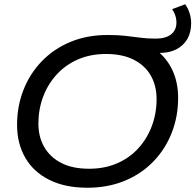

<svg xmlns="http://www.w3.org/2000/svg" viewBox="-20 -872 916 900"><path d="M389 8Q285 8 211 -29Q137 -66 98.5 -132.5Q60 -199 60 -287Q60 -374 90 -450.5Q120 -527 176 -585Q232 -643 310 -675.5Q388 -708 485 -708Q532 -708 567.5 -704Q603 -700 636.5 -695.5Q670 -691 709 -691Q757 -691 782 -711Q807 -731 807 -766Q807 -784 801.5 -800Q796 -816 787 -829L848 -852Q861 -834 868.5 -811Q876 -788 876 -763Q876 -720 858 -689Q840 -658 807 -641Q774 -624 730 -624Q716 -624 702 -625.5Q688 -627 675 -628L709 -640Q761 -601 788 -543.5Q815 -486 815 -413Q815 -326 785 -249.5Q755 -173 699 -115Q643 -57 564.5 -24.5Q486 8 389 8ZM398 -81Q470 -81 529 -106.5Q588 -132 629 -177.5Q670 -223 692 -282Q714 -341 714 -407Q714 -470 687 -517.5Q660 -565 607 -592Q554 -619 477 -619Q404 -619 345.5 -593.5Q287 -568 245.5 -522.5Q204 -477 182 -418Q160 -359 160 -293Q160 -230 187.5 -182.5Q215 -135 267.5 -108Q320 -81 398 -81Z"/></svg>

Font: MOST Montserrat Medium
Style: Italic
Weight: 500
Italic angle: -11.3°
Designer: Julieta Ulanovsky
Foundry: Julieta Ulanovsky
Version: Version 8.000;March 11, 2024;FontCreator 15.0.0.2926 64-bit